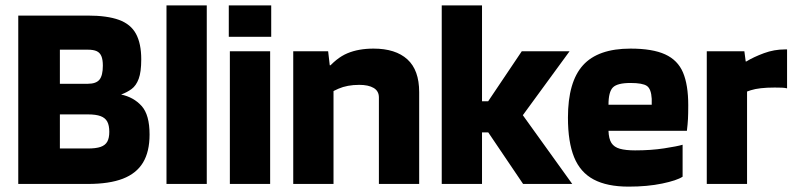

<svg xmlns="http://www.w3.org/2000/svg" viewBox="-20 -685 2964 715"><path d="M307 0H116V-132H307Q337.5 -132 354.7 -138Q372 -144 379.5 -157.5Q387 -171 387 -194Q387 -218 379.5 -232Q372 -246 354.7 -252.5Q337.5 -259 307 -259H116V-373H307Q338 -373 350.5 -388.5Q363 -404 363 -440.6Q363 -463 357.5 -476Q352 -489 340 -494.5Q328 -500 307 -500H116V-627H306.7Q379 -627 423 -611Q467 -595 486.5 -558.8Q506 -522.6 506 -464Q506 -417 496.5 -391.5Q487 -366 470 -353.5Q453 -341 431 -333Q478 -323 507.5 -290.2Q537 -257.3 537 -184Q537 -120 512.5 -79.5Q488 -39 437.5 -19.5Q387 0 307 0ZM203 0H48V-627H203Z M750 0H600V-665H750Z M836 0V-494H986V0ZM832 -548V-665H990V-548Z M1072 0V-494H1202L1208 -442H1222V0ZM1194 -326V-423Q1232 -469 1273.5 -486.5Q1315 -504 1371 -504Q1453 -504 1497 -464Q1541 -424 1541 -342V0H1391V-322Q1391 -346 1371.5 -357.5Q1352 -369 1318 -369Q1273 -369 1240 -354.5Q1207 -340 1194 -326Z M1928 0 1759 -250 1927 -256 2111 0ZM1923 -494H2101L1927 -256L1759 -250ZM1726 -192V-308H1905V-192ZM1775 0H1625V-665H1775Z M2328 -376Q2279 -376 2262.5 -359.5Q2246 -343 2246 -295H2407Q2407 -299 2407 -305.5Q2407 -312 2407 -317Q2405 -354 2389 -365Q2373 -376 2328 -376ZM2522 -27Q2501 -13 2446 -1.5Q2391 10 2321 10Q2241 10 2191 -16.5Q2141 -43 2118 -99.5Q2095 -156 2095 -247Q2095 -380 2151 -442Q2207 -504 2328 -504Q2410 -504 2457 -482.5Q2504 -461 2523.5 -415Q2543 -369 2543 -293Q2543 -261 2542 -242Q2541 -223 2538 -198H2246Q2247 -168 2257 -152.5Q2267 -137 2288.5 -131Q2310 -125 2345 -125Q2404 -125 2453 -132.5Q2502 -140 2522 -146Z M2612 0V-494H2752L2762 -418V0ZM2734 -333V-456H2759Q2787 -473 2825 -487Q2863 -501 2903 -501Q2905 -501 2907 -501Q2909 -501 2911 -501V-356Q2903 -358 2892.5 -358.5Q2882 -359 2865 -359Q2807 -359 2776 -349Q2745 -339 2734 -333Z"/></svg>

Font: Blinker
Style: Regular
Weight: 400
Designer: Juergen Huber
Foundry: supertype
Version: 1.017